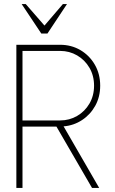

<svg xmlns="http://www.w3.org/2000/svg" viewBox="-20 -919 560 939"><path d="M60 0V-700H274Q329 -700 373.5 -673.8Q418 -647.5 444 -602.2Q470 -557 470 -500Q470 -445.5 446 -402Q422 -358.5 381.2 -331.8Q340.5 -305 291 -301L465 0H430L256 -300H90V0ZM90 -330H274Q319.5 -330 357.2 -352Q395 -374 417.5 -412.5Q440 -451 440 -500Q440 -549 417.5 -587.5Q395 -626 357.2 -648Q319.5 -670 274 -670H90ZM182 -755 86 -899H106L197.5 -794L287.5 -899H307.5L212 -755Z"/></svg>

Font: Urbanist Thin
Style: Regular
Weight: 100
Designer: Corey Hu
Foundry: Corey Hu
Version: Version 1.330; ttfautohint (v1.8.4.7-5d5b)